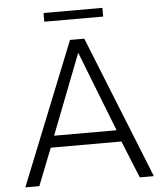

<svg xmlns="http://www.w3.org/2000/svg" viewBox="-60 -955 860 1007"><g transform="rotate(-5 370.5 -451.5)"><path d="M517.1 -856.9H207V-902.8H517.1ZM555.2 -195.8H183.1L106 0H32.2L333 -750H408.2L709 0H634.8ZM535.2 -256.8 370.1 -679.2 206.1 -256.8Z"/></g></svg>

Font: Oakes Grotesk
Style: Light
Weight: 300
Designer: Samuel Oakes
Foundry: Samuel Oakes
Version: Version 1.0 | wf-rip DC20170320